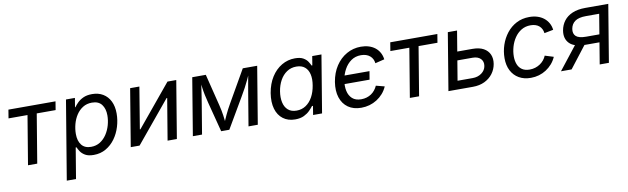

<svg xmlns="http://www.w3.org/2000/svg" viewBox="-45 -1068 5854 1790"><g transform="rotate(-10 2882.0 -173.0)"><path d="M144.5 0 221.2 -461.9H41.5L54.7 -542.5H500.5L487.3 -461.9H308.6L231.9 0Z M475.6 204.1 599.6 -542.5H684.1L669.9 -456.5H673.8Q686.5 -474.6 708 -496.3Q729.5 -518.1 763.4 -533.9Q797.4 -549.8 846.7 -549.8Q906.7 -549.8 950.4 -523.4Q994.1 -497.1 1018.1 -448.5Q1042 -399.9 1042 -332.5Q1042 -269.5 1023.2 -208Q1004.4 -146.5 968.8 -97.2Q933.1 -47.9 881.8 -18.1Q830.6 11.7 765.6 11.7Q714.4 11.7 684.8 -5.9Q655.3 -23.4 640.6 -46.4Q626 -69.3 618.7 -86.4H611.3L563 204.1ZM753.9 -66.9Q802.7 -66.9 839.8 -90.3Q877 -113.8 902.6 -152.8Q928.2 -191.9 941.2 -238.3Q954.1 -284.7 954.1 -330.1Q954.1 -393.1 924.3 -432.4Q894.5 -471.7 832 -471.7Q783.2 -471.7 746.1 -448.5Q709 -425.3 684.1 -387.2Q659.2 -349.1 646.7 -302.5Q634.3 -255.9 634.3 -209Q634.3 -144 664.3 -105.5Q694.3 -66.9 753.9 -66.9Z M1553.7 0H1465.8L1531.2 -392.6H1525.4L1200.7 0H1117.2L1207 -542.5H1294.4L1229.5 -148.4H1234.9L1560.5 -542.5H1643.6Z M1705.1 0 1794.9 -542.5H1923.3L1998.5 -240.2Q2005.4 -212.9 2010 -188.5Q2014.6 -164.1 2017.8 -141.8Q2021 -119.6 2023.2 -98.9Q2025.4 -78.1 2027.3 -58.1H2012.2Q2021 -79.6 2030 -100.3Q2039.1 -121.1 2049.3 -143.1Q2059.6 -165 2072 -189.2Q2084.5 -213.4 2100.1 -240.2L2273.4 -542.5H2409.7L2319.8 0H2231.9L2278.8 -282.2Q2283.2 -309.6 2288.3 -338.1Q2293.5 -366.7 2298.3 -395.5Q2303.2 -424.3 2308.6 -452.4Q2314 -480.5 2318.8 -506.8H2329.1Q2311 -464.8 2294.7 -430.2Q2278.3 -395.5 2259.8 -360.6Q2241.2 -325.7 2215.8 -282.7L2050.3 0H1973.1L1899.9 -282.7Q1889.2 -325.2 1881.8 -359.6Q1874.5 -394 1869.9 -429Q1865.2 -463.9 1860.4 -506.8H1872.6Q1868.7 -478.5 1864.7 -450.7Q1860.8 -422.9 1856.7 -395.5Q1852.5 -368.2 1848.1 -340.1Q1843.8 -312 1838.9 -282.2L1792 0Z M2672.9 11.7Q2605.5 11.7 2559.1 -23.2Q2512.7 -58.1 2494.1 -121.3Q2475.6 -184.6 2489.3 -270.5Q2503.9 -356.4 2543.7 -418.9Q2583.5 -481.4 2641.4 -515.6Q2699.2 -549.8 2767.1 -549.8Q2817.9 -549.8 2846.2 -533.2Q2874.5 -516.6 2888.4 -494.9Q2902.3 -473.1 2909.7 -456.5H2916.5L2930.7 -542.5H3018.1L2928.2 0H2843.3L2856.9 -84H2847.7Q2834 -65.9 2812.3 -43.7Q2790.5 -21.5 2756.6 -4.9Q2722.7 11.7 2672.9 11.7ZM2700.2 -66.9Q2749.5 -66.9 2788.1 -92.8Q2826.7 -118.7 2852.1 -164.8Q2877.4 -210.9 2887.2 -271.5Q2897.5 -331.5 2887.2 -376.5Q2877 -421.4 2846.9 -446.5Q2816.9 -471.7 2767.1 -471.7Q2715.8 -471.7 2676.5 -445.1Q2637.2 -418.5 2612.3 -373.3Q2587.4 -328.1 2578.1 -271.5Q2568.8 -213.4 2578.9 -167Q2588.9 -120.6 2619.1 -93.8Q2649.4 -66.9 2700.2 -66.9Z M3298.8 11.7Q3224.6 11.7 3174.8 -23.4Q3125 -58.6 3104.5 -121.6Q3084 -184.6 3097.2 -268.1Q3111.3 -353 3152.8 -416.3Q3194.3 -479.5 3256.1 -514.6Q3317.9 -549.8 3391.6 -549.8Q3431.6 -549.8 3465.6 -539.3Q3499.5 -528.8 3524.9 -509Q3550.3 -489.3 3566.4 -460.4Q3582.5 -431.6 3586.9 -396L3499 -374.5Q3496.6 -396 3487.8 -413.6Q3479 -431.2 3463.6 -444.3Q3448.2 -457.5 3427 -464.6Q3405.8 -471.7 3378.9 -471.7Q3325.2 -471.7 3285.4 -443.6Q3245.6 -415.5 3220.5 -369.4Q3195.3 -323.2 3186 -268.1Q3177.2 -213.9 3187 -168Q3196.8 -122.1 3227.5 -94.2Q3258.3 -66.4 3312 -66.4Q3339.4 -66.4 3363.5 -73.7Q3387.7 -81.1 3407.5 -94.5Q3427.2 -107.9 3442.1 -126.7Q3457 -145.5 3466.8 -167.5L3547.4 -146.5Q3531.2 -109.4 3505.6 -80.3Q3480 -51.3 3447.3 -30.5Q3414.6 -9.8 3377 1Q3339.4 11.7 3298.8 11.7ZM3165.5 -232.9 3178.7 -311.5H3432.1L3418.9 -232.9Z M3759.3 0 3835.9 -461.9H3656.2L3669.4 -542.5H4115.2L4102.1 -461.9H3923.3L3846.7 0Z M4256.3 -349.1H4413.1Q4477.5 -349.1 4518.1 -326.7Q4558.6 -304.2 4575.4 -265.4Q4592.3 -226.6 4584 -176.3Q4575.7 -126.5 4545.7 -86.4Q4515.6 -46.4 4467.5 -23.2Q4419.4 0 4356 0H4124.5L4214.4 -542.5H4301.8L4225.1 -80.6H4368.2Q4418 -80.6 4453.4 -106.7Q4488.8 -132.8 4495.1 -172.9Q4502 -214.8 4476.1 -241.2Q4450.2 -267.6 4400.4 -267.6H4242.2Z M4904.3 11.7Q4838.9 11.7 4791.5 -15.9Q4744.1 -43.5 4718.5 -93.3Q4692.9 -143.1 4692.9 -210.4Q4692.9 -274.9 4713.1 -335.4Q4733.4 -396 4771.5 -444.6Q4809.6 -493.2 4863.8 -521.5Q4918 -549.8 4986.3 -549.8Q5027.3 -549.8 5061.8 -539.1Q5096.2 -528.3 5122.3 -507.8Q5148.4 -487.3 5164.8 -458.5Q5181.2 -429.7 5185.5 -393.6L5100.1 -377Q5097.7 -397.9 5089.1 -415.3Q5080.6 -432.6 5066.2 -445.3Q5051.8 -458 5031.2 -464.8Q5010.7 -471.7 4984.4 -471.7Q4935.1 -471.7 4897 -448.5Q4858.9 -425.3 4833 -387Q4807.1 -348.6 4793.9 -302.7Q4780.8 -256.8 4780.8 -211.4Q4780.8 -170.4 4793.7 -137.5Q4806.6 -104.5 4834.5 -85.4Q4862.3 -66.4 4906.2 -66.4Q4934.6 -66.4 4959.5 -74.2Q4984.4 -82 5005.1 -95.9Q5025.9 -109.9 5041.3 -128.7Q5056.6 -147.5 5065.9 -169.9L5147.5 -144.5Q5131.8 -108.4 5106.7 -79.6Q5081.5 -50.8 5049.8 -30.3Q5018.1 -9.8 4981.2 1Q4944.3 11.7 4904.3 11.7Z M5643.6 0H5556.6L5633.8 -466.3H5509.3Q5439.5 -466.3 5404.8 -441.4Q5370.1 -416.5 5362.3 -370.6Q5355 -325.7 5381.6 -301.3Q5408.2 -276.9 5477.1 -276.9H5639.6L5627.4 -203.6H5459Q5352.5 -203.6 5307.6 -249.3Q5262.7 -294.9 5274.9 -370.6Q5283.7 -421.9 5313.2 -460.7Q5342.8 -499.5 5393.3 -521Q5443.8 -542.5 5514.6 -542.5H5733.4ZM5290.5 0H5189.9L5382.8 -245.6H5480.5Z"/></g></svg>

Font: Inter 16pt
Style: Italic
Weight: 400
Italic angle: -9.3988°
Version: Version 4.001;git-66647c0bb